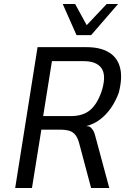

<svg xmlns="http://www.w3.org/2000/svg" viewBox="-20 -941 656 961"><path d="M56 0 168 -705H413Q482 -705 525 -679Q568 -653 581 -602Q594 -551 574 -475Q558 -433 535 -400Q512 -367 481.5 -343.5Q451 -320 412 -310L419 -309L429 -307Q438 -301 446 -288.5Q454 -276 461 -245L527 0H436L376 -225Q369 -251 357 -266Q345 -281 326.5 -286.5Q308 -292 280 -292H187L140 0ZM196 -360H335Q398 -360 434.5 -393Q471 -426 492 -495Q512 -567 487 -601Q462 -635 398 -635H240ZM363 -765 294 -921H356L414 -815L514 -921H571L436 -765Z"/></svg>

Font: Nunito Sans 7pt Condensed
Style: Italic
Weight: 400
Width: 3
Italic angle: -9°
Designer: Vernon Adams
Foundry: Vernon Adams
Version: Version 3.101;gftools[0.9.27]